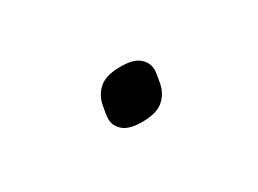

<svg xmlns="http://www.w3.org/2000/svg" viewBox="-24 -545 648 483"><g transform="rotate(-30 300.0 -304.0)"><path d="M297 -230Q259 -230 242.5 -244.5Q226 -259 226 -279Q226 -290 231 -315Q236 -343 256 -360.5Q276 -378 318 -378Q356 -378 372.5 -363.5Q389 -349 389 -329Q389 -318 384 -293Q379 -265 359 -247.5Q339 -230 297 -230Z"/></g></svg>

Font: IBM Plex Mono Text
Style: Italic
Weight: 450
Italic angle: -9°
Monospace: yes
Designer: Mike Abbink, Paul van der Laan, Pieter van Rosmalen
Foundry: Bold Monday
Version: Version 2.1